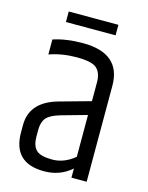

<svg xmlns="http://www.w3.org/2000/svg" viewBox="-107 -758 639 829"><g transform="rotate(15 212.5 -343.0)"><path d="M96 -690H318V-643H96ZM101 -162V-132Q101 -92 120 -73Q139 -54 192 -54Q245 -54 292 -93V-280L178 -248Q133 -235 117 -216Q101 -197 101 -162ZM191 -574Q361 -574 361 -429V0H293V-41Q242 4 171 4Q32 4 32 -133V-165Q32 -269 153 -303L293 -342V-429Q292 -470 270 -489Q248 -508 181.5 -508Q115 -508 59 -488V-555Q116 -574 191 -574Z"/></g></svg>

Font: Khand
Style: Regular
Weight: 400
Designer: Devanagari: Sanchit Sawaria, Jyotish Sonowal; Latin: Satya Rajpurohit
Foundry: Indian Type Foundry
Version: Version 1.100;PS 1.0;hotconv 1.0.78;makeotf.lib2.5.61930; tt